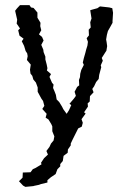

<svg xmlns="http://www.w3.org/2000/svg" viewBox="-20 -529 497 749"><path d="M79 200 70 195 54 178 68 164 69 144 99 143 108 131 119 126 142 112 140 106 152 88 167 74 161 60 173 44 179 31 189 19 192 3 184 -17V-36L180 -45L169 -63L158 -70L162 -85L145 -104L153 -116L148 -135L141 -145L127 -171V-188L120 -207L110 -219L106 -233L99 -242L97 -257L100 -277L85 -295L88 -310L86 -321L80 -330L74 -350L65 -368L72 -378L56 -390L51 -411L58 -418L45 -437L47 -452L39 -487L46 -496L58 -509H95L101 -500L111 -498L126 -480V-460L138 -440L137 -427L141 -411L132 -395L144 -385L150 -371L141 -354L149 -335L150 -326L157 -308V-297L162 -278L165 -263L163 -254L179 -240L173 -229L183 -206L189 -199L187 -186L193 -172L198 -159L201 -141L211 -131L222 -113L227 -103L240 -85L249 -99L258 -119L251 -124L268 -144L276 -155L271 -171L281 -190L289 -196L288 -217L292 -228L293 -241L297 -256L307 -276L303 -285L307 -302L313 -323L316 -335L321 -351L323 -366L318 -380L327 -391L326 -413L334 -422L332 -442L337 -457L332 -489L338 -491L360 -497L370 -504L406 -500L418 -497L421 -479L419 -447V-440L409 -422L401 -408L397 -393L394 -375L396 -364L398 -349L395 -331L391 -325L377 -303L381 -292L373 -274L375 -267L367 -237L365 -221L355 -209L347 -192L340 -182L345 -169L331 -154L330 -133L322 -126L323 -113L308 -91L314 -86L298 -64L303 -50L299 -35L285 -28L263 16L256 31V38L245 54L244 67L228 79L225 99L215 111V120L204 131L197 150L179 162L165 174V183L140 189L132 192L113 196L110 197Z"/></svg>

Font: Winky Rough Light
Style: Regular
Weight: 300
Designer: Simon Atzbach
Foundry: typofactur
Version: Version 1.206; ttfautohint (v1.8.4.7-5d5b)